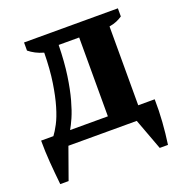

<svg xmlns="http://www.w3.org/2000/svg" viewBox="-112 -551 729 781"><g transform="rotate(-20 253.0 -161.0)"><path d="M102.1 0 53.7 135.3H17.6Q12.2 83.5 8.5 36.4Q4.9 -10.7 4.9 -57.6H58.1Q69.3 -72.3 83.3 -98.6Q97.2 -125 109.1 -165.3Q121.1 -205.6 129.6 -261Q138.2 -316.4 139.2 -389.6Q119.6 -395 104.2 -403.1Q88.9 -411.1 76.2 -421.4V-456.5H482.4V-421.4Q470.2 -413.1 456.8 -407.5Q443.4 -401.9 425.3 -398.9V-57.6H496.6Q497.6 -8.3 494.1 39.8Q490.7 87.9 483.9 135.3H448.2L397.9 0ZM205.1 -398.9Q203.6 -324.7 195.3 -268.1Q187 -211.4 175.5 -169.9Q164.1 -128.4 151.9 -100.8Q139.6 -73.2 130.4 -57.6H293.9V-398.9Z"/></g></svg>

Font: PT Astra Serif
Style: Bold
Weight: 700
Designer: A.Korolkova, I. Chaeva
Foundry: ParaType Ltd
Version: Version 1.002